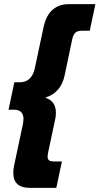

<svg xmlns="http://www.w3.org/2000/svg" viewBox="-20 -807 479 924"><path d="M44 25Q44 6 48 -11L91 -213Q93 -229 93 -234Q93 -279 47 -279H21L49 -411H75Q104 -411 122 -428Q140 -445 147 -476L190 -678Q202 -733 233 -760Q264 -787 310 -787H439L412 -659H373Q353 -659 343 -650Q333 -641 328 -620L291 -444Q273 -361 200 -338V-336Q249 -320 249 -264Q249 -246 245 -230L211 -70Q209 -58 209 -54Q209 -41 216 -35.5Q223 -30 239 -30H278L251 97H122Q84 97 64 79Q44 61 44 25Z"/></svg>

Font: Prompt SemiBold
Style: Italic
Weight: 600
Italic angle: -12°
Designer: Katatrad Team
Foundry: CadsonDemak
Version: Version 1.001